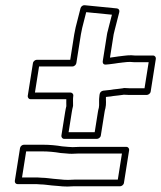

<svg xmlns="http://www.w3.org/2000/svg" viewBox="-20 -655 605 721"><path d="M62.7 11.5 78.2 -86.5H137.7C161.6 -86.5 184.3 -84.3 205.7 -80.7C206 -80.6 206.5 -80.6 206.7 -80.5L230.1 -78.6C237.5 -77.7 242.1 -77.5 249.3 -77.5C249.6 -77.5 250 -77.5 250.2 -77.5C259.4 -78.2 267.8 -78.5 275.4 -78.5H437.9L422.4 19.5H259.9C252.5 19.5 243.4 19.9 236.2 20.5C224.5 20.5 215.9 19.9 205.4 18.6L181.4 16.5C169.5 15.5 152 12.6 137.9 12.5C132.6 11.8 127.8 11.5 122.2 11.5ZM35.7 24C34.6 30.8 39.4 36.5 46.2 36.5H118.2C123 36.5 127.4 36.8 131.3 37.4C131.7 37.4 132.5 37.5 133.1 37.5C146.1 37.5 161.2 40.3 175.4 41.5L198.8 43.4C209.3 44.7 221.1 45.5 232.8 45.5C233 45.5 233.5 45.5 233.8 45.5C241.6 44.8 249 44.5 256 44.5H431C436.3 44.5 444.2 39.6 445.4 32L464.9 -91C465.8 -96.4 462 -103.5 454.4 -103.5H279.4C270.9 -103.5 263.6 -103.2 252.8 -102.5C247.4 -102.5 241.6 -102.8 236.7 -103.4L213.2 -105.4C191.5 -109.1 166.9 -111.5 141.7 -111.5H69.7C63.4 -111.5 56.3 -106.1 55.2 -99ZM254.4 -258.8C254.6 -272.7 253.4 -283.4 255.2 -295C256.4 -302.6 250.1 -307.5 244.7 -307.5H111.2L126.7 -405.5H252.2C259.8 -405.5 265.9 -412.6 266.7 -418L283.8 -526C285 -533.6 286.7 -541.8 288.6 -549.9L303.7 -609.3L400.3 -599.8L387.8 -551.1L385.2 -540.5C383.2 -533.7 382.6 -530.9 381.8 -526L365.8 -425C365 -419.6 367.2 -411.7 377.4 -412.5L389.6 -413.6C404.4 -414.9 415.5 -417.3 425.2 -418.5C431.8 -418.9 440.8 -420.5 441.6 -420.5C442.2 -420.5 443.1 -420.6 443.5 -420.6C451.2 -421.8 461.2 -422.5 468.2 -422.5C474.2 -421.8 478.1 -421.5 482.8 -421.5H538.3L522.7 -323.5H467.2C461.7 -323.5 455.8 -323.8 449.6 -324.4C449.2 -324.5 448.7 -324.5 448.4 -324.5C445.6 -324.5 443.4 -324 440.8 -323.4C437.5 -323.1 432 -322.4 425.3 -321.4L407.2 -319.4C406.8 -319.4 406.2 -319.3 405.8 -319.2C400.3 -318 393.8 -317.1 384.9 -316.4L367.3 -314.4C360.7 -313.6 355.2 -307.6 354.3 -302L353.4 -296C350.5 -277.8 353.7 -262 351.2 -250.4C349.5 -244.8 348.6 -240.3 347.6 -234L335.6 -158.5H237.6L249.6 -234C250.9 -242.3 252.3 -249.3 253.8 -254.6C253.9 -255.1 254 -255.7 254 -256L254.2 -257C254.3 -257.6 254.4 -258.3 254.4 -258.8ZM229.1 -256.3C227.5 -250.2 225.9 -242.5 224.6 -234L210.6 -146C209.8 -140.6 213.6 -133.5 221.1 -133.5H344.1C349.5 -133.5 357.4 -138.4 358.6 -146L372.6 -234C373.4 -239.5 374.5 -243.9 375.4 -246.9C375.5 -247.2 375.7 -247.7 375.8 -248.1C379.8 -265.5 377.1 -278.9 377.8 -290.9L383.4 -291.6C391.8 -292.2 399.4 -293.2 406.7 -294.6L424.6 -296.6C433.3 -297.9 438.3 -298.5 439.3 -298.5C440.4 -298.5 442 -298.7 443.3 -299.1C444.3 -299.5 443.4 -299.2 444.4 -299.4C450.7 -298.9 457.2 -298.5 463.3 -298.5H531.3C536.6 -298.5 544.6 -303.4 545.8 -311L565.2 -434C566.1 -439.4 562.3 -446.5 554.7 -446.5H486.7C483.4 -446.5 479.3 -446.8 474.4 -447.4C474 -447.5 473.4 -447.5 472.9 -447.5C463.2 -447.5 454.3 -446.9 444.4 -445.5C440.9 -445.3 430 -443.6 428.2 -443.5C427.8 -443.5 427.2 -443.5 426.7 -443.4C414 -441.9 406.4 -440 393 -438.6L406.8 -526C407.3 -529.3 408.2 -533.1 409.5 -537.2C409.5 -537.4 409.6 -537.7 409.6 -537.9L412.4 -548.8L428 -609.8C429.8 -616.6 425.6 -622.8 419 -623.4L297.9 -635.4C291.2 -636.1 284.2 -631 282.4 -624.2L264 -552.1C261.8 -542.8 260.1 -534.4 258.8 -526L243.7 -430.5H118.2C112.8 -430.5 104.9 -425.6 103.7 -418L84.2 -295C83.4 -289.6 87.2 -282.5 94.7 -282.5H229C228.6 -274.2 229.1 -265.7 229.1 -256.3Z"/></svg>

Font: Tape
Style: Regular
Weight: 500
Foundry: Cannot Into Space Fonts
Version: Version 0.97